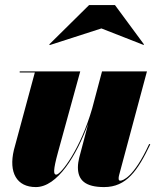

<svg xmlns="http://www.w3.org/2000/svg" viewBox="-20 -750 630 780"><path d="M392 -634.5 563 -567.5 565 -569.5 447 -729.5H342L180 -569.5L182.5 -567ZM306 -460H60V-455.5H121.5L36.5 -141C14.5 -49 48 10 125.5 10C213 10 290.5 -117.5 338.5 -248L302 -110C299 -98.5 296.5 -83 296.5 -70C296.5 -18.5 326 10 403 10C494 10 539.5 -57 590.5 -163.5L586 -165C522.5 -27 477.5 -16 468.5 -16C464 -16 462 -19 462 -24C462 -28 462 -32.5 464 -39L577 -460H394.5L354.5 -309.5C306.5 -143 227 -40.5 208.5 -40.5C197.5 -40.5 194.5 -55 216 -133Z"/></svg>

Font: Bodoni* 36pt Fatface
Style: Italic
Weight: 900
Italic angle: -13°
Version: Version 2.3